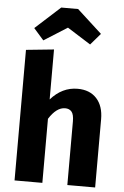

<svg xmlns="http://www.w3.org/2000/svg" viewBox="-64 -1043 701 1087"><g transform="rotate(5 286.5 -499.0)"><path d="M287 -888 154 -804 97 -869 239 -998H335L476 -869L420 -804ZM372 -548Q441 -548 480 -505.5Q519 -463 519 -388V0H361V-361Q361 -401 348 -416.5Q335 -432 311 -432Q262 -432 219 -364V0H61V-742L219 -758V-474Q284 -548 372 -548Z"/></g></svg>

Font: FiraGO
Style: Bold
Weight: 700
Designer: bBox Type
Foundry: bBox Type GmbH
Version: Version 1.001;PS 001.001;hotconv 1.0.88;makeotf.lib2.5.64775